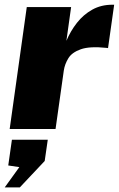

<svg xmlns="http://www.w3.org/2000/svg" viewBox="-27 -547 504 814"><path d="M14 0 86.5 -517H274.5L254.5 -374Q272 -415.5 299.2 -450.2Q326.5 -485 364 -506Q401.5 -527 449.5 -527Q453 -527 455 -527Q457 -527 457 -527L431 -343Q429.5 -343.5 428.5 -343.5Q427.5 -343.5 425 -344Q353.5 -351.5 315.8 -338.2Q278 -325 262.8 -300Q247.5 -275 243.5 -248L208.5 0ZM-7 247.5 55 161.5 8 154.5 23.5 45.5H175.5L162.5 135.5L57 247.5Z"/></svg>

Font: Public Sans Thin Black
Style: Italic
Weight: 900
Italic angle: -8°
Version: Version 2.001